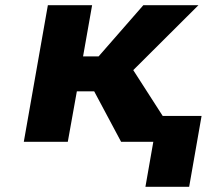

<svg xmlns="http://www.w3.org/2000/svg" viewBox="-20 -548 839 742"><path d="M344 -195 448 0H673L495 -277L747 -528H534L361 -330H301L336 -528H165L72 0H242L277 -195ZM711 174 759 -100H590L542 174Z"/></svg>

Font: Asimov
Style: XWidIt
Weight: 500
Designer: Google
Version: Version 2.000980; 2014